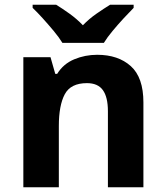

<svg xmlns="http://www.w3.org/2000/svg" viewBox="-20 -786 697 806"><path d="M388 -556Q476 -556 529 -508.5Q582 -461 582 -356V0H433V-319Q433 -378 412 -407.5Q391 -437 345 -437Q277 -437 252 -390.5Q227 -344 227 -257V0H78V-546H192L212 -476H220Q246 -518 291.5 -537Q337 -556 388 -556ZM242 -606Q228 -629 205.5 -656Q183 -683 159.5 -709Q136 -735 117 -753V-766H216Q242 -750 272 -728.5Q302 -707 328 -680Q354 -707 385 -728.5Q416 -750 442 -766H541V-753Q523 -735 499 -709Q475 -683 452.5 -656Q430 -629 416 -606Z"/></svg>

Font: Noto Sans Hanifi Rohingya
Style: Regular
Weight: 400
Designer: Monotype Design Team and DaltonMaag
Foundry: Google LLC
Version: Version 2.101